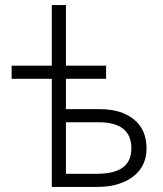

<svg xmlns="http://www.w3.org/2000/svg" viewBox="-20 -740 645 760"><path d="M185 0V-720H241V-52H362Q432 -52 466 -76.8Q500 -101.5 500 -153Q500 -204 467.8 -230Q435.5 -256 371 -256H228V-308H374Q460.5 -308 510.2 -267.2Q560 -226.5 560 -153Q560 -104.5 535.2 -70.2Q510.5 -36 466.2 -18Q422 0 364 0ZM26 -428V-480H400V-428Z"/></svg>

Font: Geologica Roman Thin
Style: Regular
Weight: 250
Designer: Sindre Bremnes, Frode Helland
Foundry: Monokrom Skriftforlag AS
Version: Version 1.010;gftools[0.9.28]